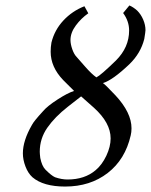

<svg xmlns="http://www.w3.org/2000/svg" viewBox="-20 -664 554 705"><path d="M228 -4.9Q291 -4.9 331.1 -39.1Q354.5 -58.6 370.4 -92Q386.2 -125.5 386.2 -155.8Q386.2 -212.9 325.2 -268.1L277.8 -310.1L229 -272Q181.6 -234.9 153.8 -195.1Q126 -155.3 126 -106.9Q126 -99.6 127.9 -84Q133.8 -54.2 147 -41Q168.9 -19 182.1 -13.2Q206.1 -4.9 228 -4.9ZM432.1 -616.2 455.1 -644Q469.2 -638.2 483.9 -625Q497.6 -611.3 505.9 -591.8Q514.2 -572.3 514.2 -553.2Q514.2 -548.3 509.8 -521Q496.6 -468.3 455.1 -428.2Q393.6 -369.6 357.9 -358.9Q365.2 -355 403.8 -314Q462.9 -250.5 462.9 -192.9Q462.9 -178.7 460 -167Q439.9 -78.6 375.5 -28.8Q311 21 219.2 21Q139.2 21 99.1 -13.2Q83 -27.8 73.5 -52.7Q64 -77.6 64 -101.1Q64 -147.5 97.2 -205.1Q104 -218.8 138.2 -255.9Q153.8 -274.4 191.2 -298.6Q228.5 -322.8 252 -330.1L211.9 -370.1Q166 -418 166 -474.1Q166 -491.2 168.9 -507.8Q180.2 -553.7 212.6 -588.6Q245.1 -623.5 290 -641.1L304.2 -615.2Q277.8 -596.7 258.3 -570.3Q238.8 -543.9 238.8 -517.1Q238.8 -502 245.4 -483.2Q252 -464.4 261.2 -455.1L293 -418.9Q316.9 -391.6 334 -379.9Q350.1 -387.7 405.8 -441.9Q454.1 -490.2 454.1 -551.8Q454.1 -586.4 432.1 -616.2Z"/></svg>

Font: Common Serif
Style: Bold Italic
Weight: 700
Italic angle: -12°
Designer: Philipp H. Poll, Khaled Hosny
Foundry: Stefan Peev, Context Ltd.
Version: Version 1.026